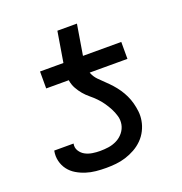

<svg xmlns="http://www.w3.org/2000/svg" viewBox="-124 -779 847 895"><g transform="rotate(-20 300.0 -331.5)"><path d="M519 -436H116V-520H232L257 -671H354L329 -520H519ZM253 8Q227 8 202 5.5Q177 3 153.5 -4.5Q130 -12 109 -24.5Q88 -37 73.5 -56Q59 -75 53 -99.5Q47 -124 52 -150V-151H148Q144 -131 154 -115Q164 -99 180 -90.5Q196 -82 215 -79Q234 -76 253 -76Q274 -76 295 -79Q316 -82 336 -92Q356 -102 370 -119.5Q384 -137 388 -158Q392 -180 386 -200.5Q380 -221 370.5 -239Q361 -257 349.5 -273.5Q338 -290 324 -304.5Q310 -319 294 -332Q278 -345 265 -360.5Q252 -376 242 -394Q232 -412 228.5 -433Q225 -454 226.5 -476Q228 -498 232 -520H329Q325 -497 325 -474.5Q325 -452 333 -432.5Q341 -413 355.5 -398Q370 -383 385 -369Q400 -355 414 -339.5Q428 -324 440 -306.5Q452 -289 461 -270Q470 -251 475.5 -230.5Q481 -210 483.5 -188Q486 -166 482 -143Q478 -119 466.5 -96Q455 -73 437 -55Q419 -37 396.5 -24.5Q374 -12 350 -4.5Q326 3 301.5 5.5Q277 8 253 8Z"/></g></svg>

Font: Iosevka Custom Medium
Style: Italic
Weight: 500
Italic angle: -9°
Designer: Belleve Invis
Foundry: Belleve Invis
Version: Version 27.0.1